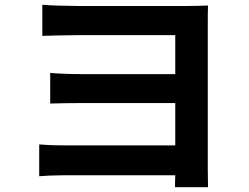

<svg xmlns="http://www.w3.org/2000/svg" viewBox="-20 -746 1040 803"><path d="M849 -642C849 -670 849 -707 850 -723C830 -722 793 -721 763 -721H308C262 -721 190 -723 157 -726V-596C188 -597 262 -599 308 -599H713V-436H322C276 -436 223 -438 190 -441V-313C218 -314 276 -315 322 -315H713V-138H247C202 -138 164 -140 144 -142V-9C165 -11 210 -13 246 -13H713C712 6 712 25 712 37H850C850 17 849 -17 849 -38Z"/></svg>

Font: Source Han Sans Old Style Bold
Style: Regular
Weight: 700
Designer: Ryoko NISHIZUKA (kana & ideographs); Paul D. Hunt (Latin, Greek & Cyrillic); Wenlong ZHANG (bopomofo); Sandoll Communica
Foundry: Adobe Systems Incorporated
Version: Version 1.004;PS 1.004;hotconv 1.0.81;makeotf.lib2.5.63406